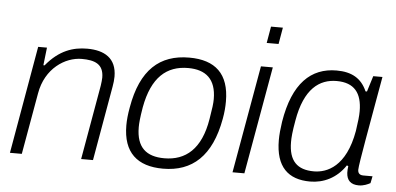

<svg xmlns="http://www.w3.org/2000/svg" viewBox="-50 -823 1930 935"><g transform="rotate(5 915.0 -355.5)"><path d="M26 0H84L137 -300C158 -424 254 -486 335 -486C397 -486 442 -471 442 -404C442 -393 440 -379 438 -364L374 0H432L496 -365C499 -382 501 -399 501 -414C501 -504 441 -538 357 -538C289 -538 221 -517 157 -439H151L161 -526H118Z M775 12C918 12 1011 -71 1044 -255C1050 -287 1052 -315 1052 -341C1052 -476 983 -538 856 -538C712 -538 620 -458 588 -271C582 -238 579 -209 579 -183C579 -50 649 12 775 12ZM777 -39C689 -39 640 -80 640 -179C640 -199 642 -223 651 -277C678 -426 750 -487 855 -487C941 -487 992 -445 992 -347C992 -326 989 -302 980 -249C956 -100 881 -39 777 -39Z M1225 -642H1283L1297 -723H1239ZM1114 0H1172L1265 -526H1207Z M1494 12C1559 12 1623 -17 1666 -82L1673 -79C1671 -67 1671 -56 1671 -46C1673 -10 1692 10 1732 10C1755 10 1775 1 1788 -6L1795 -40H1750C1732 -40 1723 -49 1723 -66C1723 -94 1764 -314 1780 -408L1801 -526H1756L1732 -449H1725C1698 -511 1650 -538 1576 -538C1451 -538 1364 -457 1333 -266C1328 -233 1325 -202 1325 -176C1325 -45 1387 12 1494 12ZM1508 -39C1427 -39 1385 -79 1385 -172C1385 -194 1387 -221 1397 -277C1424 -436 1497 -487 1581 -487C1667 -487 1705 -439 1705 -350C1705 -327 1702 -300 1695 -253C1664 -76 1572 -39 1508 -39Z"/></g></svg>

Font: Archivo ExtraLight
Style: Italic
Weight: 200
Italic angle: -10°
Designer: Hector Gatti
Foundry: Omnibus-Type
Version: Version 2.001